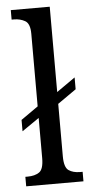

<svg xmlns="http://www.w3.org/2000/svg" viewBox="-54 -792 390 825"><g transform="rotate(-5 140.5 -380.0)"><path d="M25 0V-41H35Q66 -41 85 -54Q104 -67 104 -115V-288L30 -237V-286L104 -338V-651Q104 -695 83 -707Q62 -719 35 -719H25V-760H193V-392L273 -448V-397L193 -341V-115Q193 -67 212 -54Q231 -41 261 -41H272V0Z"/></g></svg>

Font: Noto Serif Armenian Condensed
Style: Regular
Weight: 400
Width: 3
Designer: Monotype Design Team
Foundry: Monotype Imaging Inc.
Version: Version 2.008; ttfautohint (v1.8.4.7-5d5b)